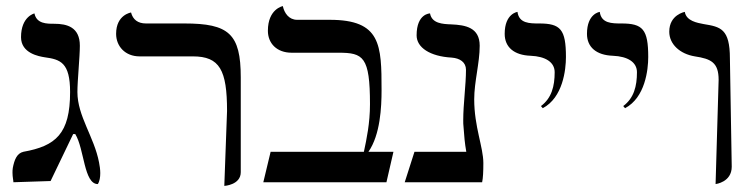

<svg xmlns="http://www.w3.org/2000/svg" viewBox="-20 -598 2474 630"><path d="M234 -296C234 -334 242 -411 242 -448C242 -509 200 -520 158 -520C133 -520 100 -520 93 -554C93 -554 49 -544 49 -476C49 -423 108 -413 127 -410C178 -403 210 -393 210 -296C210 -159 163 -119 57 -100C35 -95 27 -73 22 -47C21 -41 21 -36 21 -31C21 -17 24 -6 24 0L146 -4L220 -158H227C257 -109 255 6 301 6C307 -3 309 -17 309 -30C309 -42 307 -55 305 -65C289 -149 234 -217 234 -296Z M716 12C716 12 770 9 770 -33V-344C770 -487 731 -521 585 -521H459C432 -521 416 -534 410 -557C410 -557 361 -550 361 -487C361 -446 391 -413 438 -413H613C701 -413 725 -368 725 -234Z M1062 -533H955C928 -533 913 -555 908 -578C908 -578 859 -569 859 -497C859 -456 888 -425 937 -425H1091C1172 -425 1194 -412 1194 -256C1194 -194 1183 -142 1174 -100H868L844 0H1248L1271 -100H1189C1228 -156 1232 -247 1232 -302C1232 -451 1230 -533 1062 -533Z M1536 -272C1536 -330 1554 -391 1554 -448C1554 -508 1507 -516 1461 -518C1432 -519 1397 -521 1391 -554C1391 -554 1347 -554 1347 -482C1347 -442 1391 -413 1462 -409C1489 -407 1509 -394 1509 -369C1509 -320 1500 -256 1500 -204C1500 -196 1500 -188 1501 -181C1503 -152 1505 -128 1510 -100H1340L1308 0H1562C1565 -14 1566 -35 1566 -63C1566 -115 1536 -182 1536 -272Z M1761 -243C1827 -278 1837 -369 1837 -411C1837 -502 1819 -521 1749 -521C1718 -521 1683 -521 1678 -559C1678 -559 1636 -554 1636 -487C1636 -443 1667 -417 1721 -415C1770 -413 1800 -394 1800 -361C1800 -315 1790 -276 1755 -250Z M2031 -243C2097 -278 2107 -369 2107 -411C2107 -502 2089 -521 2019 -521C1988 -521 1953 -521 1948 -559C1948 -559 1906 -554 1906 -487C1906 -443 1937 -417 1991 -415C2040 -413 2070 -394 2070 -361C2070 -315 2060 -276 2025 -250Z M2328 6C2328 6 2381 0 2381 -51L2375 -406C2375 -504 2344 -510 2289 -519C2268 -523 2232 -529 2227 -559C2227 -559 2176 -550 2176 -494C2176 -453 2211 -421 2260 -413C2313 -405 2338 -393 2338 -336Z"/></svg>

Font: Libertinus Sans
Style: Regular
Weight: 400
Designer: Philipp H. Poll, Khaled Hosny
Foundry: Caleb Maclennan
Version: Version 7.050;RELEASE